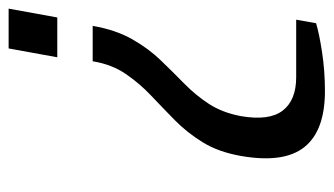

<svg xmlns="http://www.w3.org/2000/svg" viewBox="-180 -564 755 434"><g transform="rotate(-90 197.0 -347.5)"><path d="M284 -595 304 -705H394L374 -595ZM208 10Q118 10 81 -36.5Q44 -83 61 -180Q70 -231 92 -266.5Q114 -302 142 -329.5Q170 -357 197.5 -383Q225 -409 246.5 -440.5Q268 -472 275 -515H355Q346 -463 325 -426Q304 -389 277.5 -361.5Q251 -334 224.5 -308Q198 -282 178.5 -252Q159 -222 151 -180Q140 -116 163.5 -85.5Q187 -55 239 -55H369L361 -10Q338 -3 295.5 3.5Q253 10 208 10Z"/></g></svg>

Font: Cuprum
Style: Italic
Weight: 400
Italic angle: -10°
Designer: Jovanny Lemonad
Foundry: Jovanny Lemonad
Version: Version 3.000